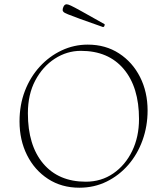

<svg xmlns="http://www.w3.org/2000/svg" viewBox="-20 -863 779 895"><path d="M350 12Q267 12 204 -29Q141 -70 106 -140Q71 -210 71 -297Q71 -374 96 -439Q121 -504 165.5 -552.5Q210 -601 267.5 -628Q325 -655 389 -655Q472 -655 535 -614Q598 -573 633 -503.5Q668 -434 668 -348Q668 -275 644.5 -209.5Q621 -144 578 -94.5Q535 -45 477 -16.5Q419 12 350 12ZM380 -16Q452 -16 508 -54.5Q564 -93 596 -159Q628 -225 628 -308Q628 -457 556.5 -541.5Q485 -626 357 -626Q292 -626 235.5 -589.5Q179 -553 144.5 -488Q110 -423 110 -335Q110 -185 181.5 -100.5Q253 -16 380 -16ZM460 -737Q391 -761 353 -775Q315 -789 297.5 -796Q280 -803 276 -807.5Q272 -812 272 -816Q272 -825 277 -834Q282 -843 291 -843Q297 -843 311 -836.5Q325 -830 361 -810Q397 -790 468 -750Q468 -746 466.5 -741.5Q465 -737 460 -737Z"/></svg>

Font: Petrona Thin
Style: Regular
Weight: 100
Designer: Ringo R. Seeber
Foundry: Ringo R. Seeber
Version: Version 2.001; ttfautohint (v1.8.3)